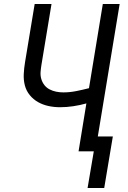

<svg xmlns="http://www.w3.org/2000/svg" viewBox="-20 -755 640 958"><path d="M417 183 448 0H372L411 -239Q379 -230 345.5 -225Q312 -220 280 -220Q250 -220 222 -226Q194 -232 170 -245.5Q146 -259 128.5 -280.5Q111 -302 104 -329Q97 -356 98.5 -385.5Q100 -415 105 -445L153 -735H237L187 -433Q184 -415 182.5 -396.5Q181 -378 186 -361Q191 -344 201.5 -330.5Q212 -317 227.5 -309Q243 -301 260.5 -297.5Q278 -294 296 -294Q328 -294 360.5 -300.5Q393 -307 424 -315L493 -735H577L468 -74H543L500 183Z"/></svg>

Font: Iosevka Aile
Style: Italic
Weight: 400
Italic angle: -9°
Designer: Belleve Invis
Foundry: Belleve Invis
Version: Version 28.0.1; ttfautohint (v1.8.4)